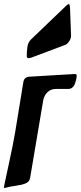

<svg xmlns="http://www.w3.org/2000/svg" viewBox="-42 -935 401 954"><path d="M95 -647 94 -648 93 -649Q91 -653 91 -658Q91 -678 94 -701Q97 -724 112 -739L278 -898Q280 -900 281.5 -901.5Q283 -903 285 -905Q289 -909 292 -911Q297 -915 301 -915L302 -914Q303 -913 303 -912Q306 -905 306 -892L311 -760Q312 -746 302.5 -731Q293 -716 282 -712L112 -648Q104 -646 99 -646Q96 -646 95 -647ZM-22 -1V-9Q-8 -76 6.5 -142Q21 -208 33 -276Q44 -339 53.5 -401.5Q63 -464 74 -527Q78 -553 105 -554L324 -567Q335 -568 337 -565Q339 -562 339 -560Q339 -556 338.5 -551.5Q338 -547 337 -542L331 -521Q321 -493 297 -493H236Q211 -493 194.5 -477.5Q178 -462 173 -438L108 -53Q106 -41 101 -35Q96 -29 88 -25Q82 -22 68 -18Q62 -16 55.5 -15.5Q49 -15 43 -13Q29 -11 14.5 -8.5Q0 -6 -14 -2Q-16 -2 -18 -1.5Q-20 -1 -22 -1Z"/></svg>

Font: Bangerz
Style: Regular
Weight: 400
Designer: vernon adams
Foundry: Vernon Adams
Version: Version 2.10;February 7, 2025;FontCreator 13.0.0.2683 64-bit